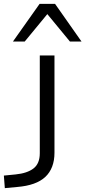

<svg xmlns="http://www.w3.org/2000/svg" viewBox="-99 -781 442 994"><path d="M-74 193 -79 128 -18 122Q42 116 74.5 91Q107 66 107 12V-494H183V10Q183 50 171 81.5Q159 113 135.5 135Q112 157 75.5 170Q39 183 -10 187ZM-32 -566 106 -761H186L323 -566H263L146 -708L29 -566Z"/></svg>

Font: Nunito Sans 7pt Expanded Light
Style: Regular
Weight: 300
Width: 7
Designer: Vernon Adams
Foundry: Vernon Adams
Version: Version 3.101;gftools[0.9.27]